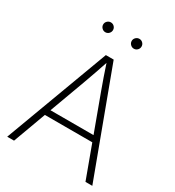

<svg xmlns="http://www.w3.org/2000/svg" viewBox="-214 -1039 1060 1164"><g transform="rotate(30 316.5 -457.5)"><path d="M18.6 0 289.1 -727.5H343.8L614.3 0H566.4L374.5 -521Q359.9 -561 344 -606.2Q328.1 -651.4 309.6 -708H322.8Q304.2 -651.4 288.1 -606Q272 -560.5 257.8 -521L66.4 0ZM135.7 -228.5V-270H497.1V-228.5ZM416.5 -845.7Q402.3 -845.7 392.1 -856Q381.8 -866.2 381.8 -880.4Q381.8 -894.5 392.1 -904.5Q402.3 -914.6 416.5 -914.6Q430.7 -914.6 440.7 -904.5Q450.7 -894.5 450.7 -880.4Q450.7 -866.2 440.7 -856Q430.7 -845.7 416.5 -845.7ZM216.8 -845.7Q202.6 -845.7 192.4 -856Q182.1 -866.2 182.1 -880.4Q182.1 -894.5 192.4 -904.5Q202.6 -914.6 216.8 -914.6Q231 -914.6 241 -904.5Q251 -894.5 251 -880.4Q251 -866.2 241 -856Q231 -845.7 216.8 -845.7Z"/></g></svg>

Font: Inter 24pt ExtraLight
Style: Regular
Weight: 250
Designer: Rasmus Andersson
Foundry: rsms
Version: Version 4.001;git-66647c0bb